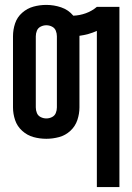

<svg xmlns="http://www.w3.org/2000/svg" viewBox="-20 -558 540 783"><path d="M375 205H467V-530H375Q355 -513 330 -504Q305 -495 279 -494Q259 -518 229.5 -528Q200 -538 169 -538Q142 -538 116.5 -531Q91 -524 70.5 -506Q50 -488 41.5 -462.5Q33 -437 33 -410V-120Q33 -94 41.5 -68.5Q50 -43 70.5 -24.5Q91 -6 116.5 1Q142 8 169 8Q195 8 221 1Q247 -6 267 -24.5Q287 -43 295.5 -68.5Q304 -94 304 -120V-412Q342 -417 375 -432ZM169 -75Q157 -75 146 -80.5Q135 -86 130.5 -97Q126 -108 126 -120V-410Q126 -422 130.5 -433Q135 -444 146 -449.5Q157 -455 169 -455Q181 -455 192 -449.5Q203 -444 207.5 -433Q212 -422 212 -410V-120Q212 -108 207.5 -97Q203 -86 192 -80.5Q181 -75 169 -75Z"/></svg>

Font: Iosevka SS08 Medium
Style: Regular
Weight: 500
Monospace: yes
Designer: Belleve Invis
Foundry: Belleve Invis
Version: Version 3.4.3; ttfautohint (v1.8.3)